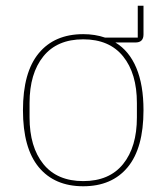

<svg xmlns="http://www.w3.org/2000/svg" viewBox="-20 -637 580 669"><path d="M270 12Q170 12 115 -54.5Q60 -121 60 -253Q60 -385 115 -451.5Q170 -518 270 -518Q311 -518 346 -506H460V-617H480V-517Q480 -489 452 -489H382Q430 -460 455 -400.5Q480 -341 480 -253Q480 -121 425 -54.5Q370 12 270 12ZM270 -6Q361 -6 409 -65.5Q457 -125 457 -228V-278Q457 -381 409 -440.5Q361 -500 270 -500Q179 -500 131 -440.5Q83 -381 83 -278V-228Q83 -125 131 -65.5Q179 -6 270 -6Z"/></svg>

Font: IBM Plex Serif Thin
Style: Regular
Weight: 100
Designer: Mike Abbink, Paul van der Laan, Pieter van Rosmalen
Foundry: Bold Monday
Version: Version 3.001